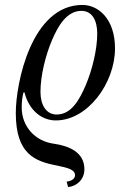

<svg xmlns="http://www.w3.org/2000/svg" viewBox="-20 -476 522 778"><path d="M144 -104C144 -168 164 -251 191 -314C215 -370 250 -432 310 -432C354 -432 374 -392 374 -340C374 -276 354 -193 327 -130C303 -74 270 -12 210 -12C166 -12 144 -52 144 -104ZM44 -18C44 148 121 178 212 195C254 204 284 211 284 234C284 250 267 258 250 260L256 282C290 279 322 252 322 210C322 140 259 115 196 106C124 96 68 38 68 -40C68 -63 70 -82 75 -101L79 -102C99 -24 153 12 206 12C336 12 446 -140 446 -280C446 -400 378 -456 314 -456C108 -456 44 -140 44 -18Z"/></svg>

Font: Old Standard
Style: Italic
Weight: 400
Italic angle: -15.2°
Designer: Alexey Kryukov <alexios@thessalonica.org.ru>
Version: Version 2.0